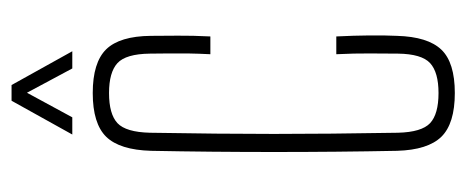

<svg xmlns="http://www.w3.org/2000/svg" viewBox="-252 -530 788 324"><g transform="rotate(-90 142.0 -368.0)"><path d="M212.5 -407Q213.5 -427 213.8 -444.8Q214 -462.5 213.8 -478.8Q213.5 -495 213.5 -509Q213 -549.5 197.5 -563.8Q182 -578 147 -578Q111.5 -578 96.2 -563.8Q81 -549.5 80 -509Q79 -448 78.5 -397.5Q78 -347 78 -299.8Q78 -252.5 78.5 -202Q79 -151.5 80 -90.5Q81 -50.5 96.2 -36.2Q111.5 -22 147 -22Q182 -22 197.5 -36.2Q213 -50.5 213.5 -90.5Q213.5 -113 213.8 -138.2Q214 -163.5 212.5 -194.5H242.5Q244 -164.5 244.2 -139Q244.5 -113.5 243.5 -92Q242 -40 220.2 -17.2Q198.5 5.5 147 5.5Q95.5 5.5 73.2 -17.2Q51 -40 49.5 -92Q48.5 -142.5 48 -194.8Q47.5 -247 47.5 -299.5Q47.5 -352 48 -404.2Q48.5 -456.5 49.5 -507Q51 -560 73.2 -582.8Q95.5 -605.5 147 -605.5Q198.5 -605.5 220.8 -582.8Q243 -560 243.5 -507.5Q243.5 -487 243.8 -462Q244 -437 242.5 -407ZM77 -640 134 -742.5H160.5L217.5 -640H188.5L147.5 -716.5L106 -640Z"/></g></svg>

Font: Big Shoulders Display Thin ExtraLight
Style: Regular
Weight: 250
Version: Version 2.002